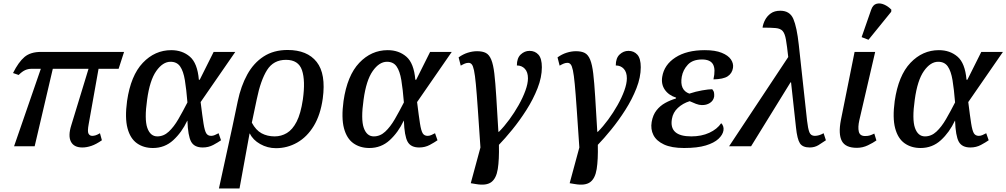

<svg xmlns="http://www.w3.org/2000/svg" viewBox="-20 -831 5719 1091"><path d="M60 0 212 -440H158Q140 -440 123 -432.5Q106 -425 86 -405L54 -416Q85 -478 119 -507Q153 -536 213 -536H685L654 -440H540L484 -126Q476 -84 483 -71.5Q490 -59 504 -59Q513 -59 523 -62Q533 -65 548 -74L559 -34Q526 -11 499 -2Q472 7 448 7Q400 7 383 -26Q366 -59 385 -119L483 -440H280L177 0Z M849 10Q796 10 758 -17Q720 -44 704.5 -102.5Q689 -161 702 -257Q723 -402 791.5 -474Q860 -546 953 -546Q1016 -546 1059 -509Q1102 -472 1110 -378H1115L1194 -536H1317L1120 -251Q1130 -170 1136.5 -129Q1143 -88 1152 -73.5Q1161 -59 1180 -59Q1190 -59 1200.5 -63.5Q1211 -68 1222 -74L1236 -34Q1219 -22 1192 -7.5Q1165 7 1132 7Q1084 7 1066 -26Q1048 -59 1045 -145H1044Q1013 -79 964.5 -34.5Q916 10 849 10ZM874 -56Q910 -56 939 -83Q968 -110 993.5 -154Q1019 -198 1045 -249Q1039 -324 1030.5 -375.5Q1022 -427 1003.5 -453.5Q985 -480 949 -480Q905 -480 868 -427.5Q831 -375 816 -265Q800 -153 817 -104.5Q834 -56 874 -56Z M1331 -256Q1349 -342 1385 -407.5Q1421 -473 1478 -510Q1535 -547 1614 -547Q1726 -547 1779.5 -479Q1833 -411 1814 -271Q1801 -178 1763 -115.5Q1725 -53 1669 -21Q1613 11 1548 11Q1500 11 1458.5 -12.5Q1417 -36 1400 -72H1398L1341 240H1224L1301 -113ZM1541 -56Q1578 -56 1610 -75Q1642 -94 1665.5 -139.5Q1689 -185 1701 -266Q1716 -373 1696 -432Q1676 -491 1605 -491Q1534 -491 1497.5 -433Q1461 -375 1439 -267L1411 -134Q1434 -91 1466.5 -73.5Q1499 -56 1541 -56Z M2079 10Q2026 10 1988 -17Q1950 -44 1934.5 -102.5Q1919 -161 1932 -257Q1953 -402 2021.5 -474Q2090 -546 2183 -546Q2246 -546 2289 -509Q2332 -472 2340 -378H2345L2424 -536H2547L2350 -251Q2360 -170 2366.5 -129Q2373 -88 2382 -73.5Q2391 -59 2410 -59Q2420 -59 2430.5 -63.5Q2441 -68 2452 -74L2466 -34Q2449 -22 2422 -7.5Q2395 7 2362 7Q2314 7 2296 -26Q2278 -59 2275 -145H2274Q2243 -79 2194.5 -34.5Q2146 10 2079 10ZM2104 -56Q2140 -56 2169 -83Q2198 -110 2223.5 -154Q2249 -198 2275 -249Q2269 -324 2260.5 -375.5Q2252 -427 2233.5 -453.5Q2215 -480 2179 -480Q2135 -480 2098 -427.5Q2061 -375 2046 -265Q2030 -153 2047 -104.5Q2064 -56 2104 -56Z M2685 215 2655 210 2710 7Q2701 -125 2695 -212.5Q2689 -300 2684 -352.5Q2679 -405 2673.5 -431Q2668 -457 2660.5 -465.5Q2653 -474 2643 -474Q2632 -474 2622 -470Q2612 -466 2598 -458L2586 -505Q2611 -523 2638 -531.5Q2665 -540 2691 -540Q2722 -540 2741 -530Q2760 -520 2771.5 -492Q2783 -464 2789 -413Q2795 -362 2800 -281Q2805 -200 2812 -82H2815Q2845 -112 2874 -151.5Q2903 -191 2927 -233.5Q2951 -276 2965.5 -316Q2980 -356 2980 -386Q2980 -421 2962.5 -440Q2945 -459 2917 -459Q2917 -501 2939 -521.5Q2961 -542 2989 -542Q3020 -542 3039.5 -520.5Q3059 -499 3059 -449Q3059 -392 3034.5 -329.5Q3010 -267 2971.5 -206.5Q2933 -146 2891 -94.5Q2849 -43 2815 -8Q2817 76 2808.5 129.5Q2800 183 2771.5 204Q2743 225 2685 215Z M3247 215 3217 210 3272 7Q3263 -125 3257 -212.5Q3251 -300 3246 -352.5Q3241 -405 3235.5 -431Q3230 -457 3222.5 -465.5Q3215 -474 3205 -474Q3194 -474 3184 -470Q3174 -466 3160 -458L3148 -505Q3173 -523 3200 -531.5Q3227 -540 3253 -540Q3284 -540 3303 -530Q3322 -520 3333.5 -492Q3345 -464 3351 -413Q3357 -362 3362 -281Q3367 -200 3374 -82H3377Q3407 -112 3436 -151.5Q3465 -191 3489 -233.5Q3513 -276 3527.5 -316Q3542 -356 3542 -386Q3542 -421 3524.5 -440Q3507 -459 3479 -459Q3479 -501 3501 -521.5Q3523 -542 3551 -542Q3582 -542 3601.5 -520.5Q3621 -499 3621 -449Q3621 -392 3596.5 -329.5Q3572 -267 3533.5 -206.5Q3495 -146 3453 -94.5Q3411 -43 3377 -8Q3379 76 3370.5 129.5Q3362 183 3333.5 204Q3305 225 3247 215Z M3867 10Q3796 10 3753 -10Q3710 -30 3693 -63.5Q3676 -97 3683 -138Q3690 -178 3710.5 -204Q3731 -230 3760 -246Q3789 -262 3820 -271L3822 -276Q3779 -290 3757.5 -321.5Q3736 -353 3743 -395Q3754 -463 3818 -504.5Q3882 -546 3985 -546Q4044 -546 4081 -531Q4118 -516 4133.5 -493Q4149 -470 4145 -445Q4140 -414 4115 -397.5Q4090 -381 4034 -380Q4047 -438 4031.5 -465.5Q4016 -493 3969 -493Q3916 -493 3888.5 -463.5Q3861 -434 3854 -395Q3841 -319 3897 -299Q3933 -311 3970 -317.5Q4007 -324 4027 -324Q4036 -314 4037.5 -303Q4039 -292 4038 -282Q4034 -259 4014 -246Q3994 -233 3967 -234Q3953 -234 3934.5 -241Q3916 -248 3899 -256Q3860 -244 3832 -218Q3804 -192 3798 -155Q3781 -56 3908 -56Q3966 -56 4010.5 -76.5Q4055 -97 4078 -131Q4085 -125 4089 -114Q4093 -103 4091 -90Q4087 -65 4062.5 -42Q4038 -19 3990.5 -4.5Q3943 10 3867 10Z M4123 0 4459 -507Q4452 -571 4446 -605.5Q4440 -640 4427.5 -654.5Q4415 -669 4388 -671.5Q4361 -674 4313 -674Q4316 -696 4327.5 -718Q4339 -740 4360 -755Q4381 -770 4414 -770Q4468 -770 4488 -723.5Q4508 -677 4519 -576L4566 -145Q4571 -101 4579 -80Q4587 -59 4610 -59Q4634 -59 4660 -74L4673 -34Q4653 -20 4631 -6.5Q4609 7 4581 7Q4541 7 4525.5 -16.5Q4510 -40 4503 -107L4475 -363H4472L4248 0Z M4849 9Q4784 9 4763.5 -30Q4743 -69 4758 -148L4836 -536H4953L4863 -148Q4854 -108 4860 -83Q4866 -58 4896 -58Q4912 -58 4923 -61.5Q4934 -65 4948 -72L4960 -33Q4942 -20 4912 -5.5Q4882 9 4849 9ZM4915 -605 4876 -620 4930 -775Q4940 -804 4960.5 -809.5Q4981 -815 5004 -805Q5027 -795 5045 -776L5044 -764Z M5211 10Q5158 10 5120 -17Q5082 -44 5066.5 -102.5Q5051 -161 5064 -257Q5085 -402 5153.5 -474Q5222 -546 5315 -546Q5378 -546 5421 -509Q5464 -472 5472 -378H5477L5556 -536H5679L5482 -251Q5492 -170 5498.5 -129Q5505 -88 5514 -73.5Q5523 -59 5542 -59Q5552 -59 5562.5 -63.5Q5573 -68 5584 -74L5598 -34Q5581 -22 5554 -7.5Q5527 7 5494 7Q5446 7 5428 -26Q5410 -59 5407 -145H5406Q5375 -79 5326.5 -34.5Q5278 10 5211 10ZM5236 -56Q5272 -56 5301 -83Q5330 -110 5355.5 -154Q5381 -198 5407 -249Q5401 -324 5392.5 -375.5Q5384 -427 5365.5 -453.5Q5347 -480 5311 -480Q5267 -480 5230 -427.5Q5193 -375 5178 -265Q5162 -153 5179 -104.5Q5196 -56 5236 -56Z"/></svg>

Font: Noto Serif Medium
Style: Italic
Weight: 500
Italic angle: -12°
Designer: Monotype Design Team
Foundry: Monotype Imaging Inc.
Version: Version 2.014; ttfautohint (v1.8.4.7-5d5b)